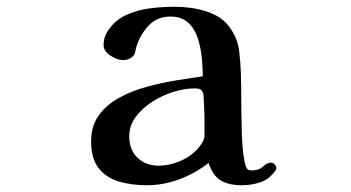

<svg xmlns="http://www.w3.org/2000/svg" viewBox="-20 -546 1040 569"><path d="M586 -172Q586 -177 586 -192.5Q586 -208 585 -225.5Q584 -243 583.5 -257Q583 -271 581 -273Q576 -281 570.5 -282.5Q565 -284 556 -284Q528 -284 495 -274Q462 -264 432 -245Q402 -226 382.5 -200Q363 -174 363 -142Q363 -102 387.5 -78.5Q412 -55 451 -55Q480 -55 511 -67.5Q542 -80 562 -101Q570 -109 578 -121Q586 -133 586 -144ZM799 -48Q799 -43 795 -39Q778 -15 752 -6Q726 3 697 3Q658 3 634.5 -11Q611 -25 598 -63Q558 -32 511 -14.5Q464 3 414 3Q370 3 332.5 -8Q295 -19 272.5 -47.5Q250 -76 250 -127Q250 -173 273 -204.5Q296 -236 333.5 -256.5Q371 -277 415.5 -289Q460 -301 503.5 -308Q547 -315 581 -320Q581 -345 578 -375Q575 -405 566 -433Q557 -461 537.5 -479Q518 -497 485 -497Q445 -497 419 -468.5Q393 -440 383 -403Q382 -399 381 -393.5Q380 -388 377 -383Q371 -375 362.5 -371.5Q354 -368 344 -368Q328 -368 307.5 -381Q287 -394 287 -413Q287 -438 302 -458Q323 -488 356 -502.5Q389 -517 426 -521.5Q463 -526 496 -526Q527 -526 559 -520.5Q591 -515 619.5 -500.5Q648 -486 666 -457Q685 -428 689 -393.5Q693 -359 694 -325Q695 -290 695 -255Q695 -220 696 -185Q696 -175 696.5 -154.5Q697 -134 699 -110.5Q701 -87 704.5 -68.5Q708 -50 714 -44Q718 -41 727 -41Q748 -41 759.5 -52.5Q771 -64 784 -64Q789 -64 794 -58.5Q799 -53 799 -48Z"/></svg>

Font: Kaisei Tokumin
Style: Bold
Weight: 700
Designer: Font-Kai, 金井和夫
Foundry: KAZUO KANAI
Version: Version 5.003